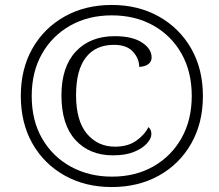

<svg xmlns="http://www.w3.org/2000/svg" viewBox="-20 -745 885 775"><path d="M431 10Q324 10 241 -36.5Q158 -83 111 -165.5Q64 -248 64 -358Q64 -467 111 -549.5Q158 -632 241 -678.5Q324 -725 431 -725Q538 -725 621 -678.5Q704 -632 751.5 -549.5Q799 -467 799 -357Q799 -248 751.5 -165Q704 -82 621 -36Q538 10 431 10ZM432 -32Q527 -32 599.5 -73.5Q672 -115 713 -188Q754 -261 754 -358Q754 -455 713 -528Q672 -601 599 -642Q526 -683 431 -683Q337 -683 264 -642Q191 -601 149.5 -528Q108 -455 108 -357Q108 -258 150.5 -185Q193 -112 266.5 -72Q340 -32 432 -32ZM436 -118Q341 -118 284.5 -180Q228 -242 228 -360Q228 -475 286 -537Q344 -599 443 -599Q514 -599 553 -573.5Q592 -548 592 -513Q592 -496 578.5 -486Q565 -476 542 -475Q542 -508 517 -536Q492 -564 440 -564Q366 -564 326.5 -513Q287 -462 287 -361Q287 -257 331 -205Q375 -153 444 -153Q496 -153 530 -177Q564 -201 579 -232Q591 -222 591 -204Q591 -186 573 -166Q555 -146 521 -132Q487 -118 436 -118Z"/></svg>

Font: Noto Serif Light
Style: Italic
Weight: 300
Italic angle: -12°
Designer: Monotype Design Team
Foundry: Monotype Imaging Inc.
Version: Version 2.013